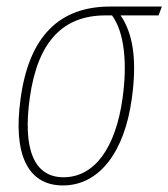

<svg xmlns="http://www.w3.org/2000/svg" viewBox="-20 -556 514 586"><path d="M172 10C285 10 360 -95 382 -253C399 -373 386 -454 348 -509H464L474 -536H316C162 -536 69 -446 43 -256C19 -86 64 10 172 10ZM174 -15C83 -15 49 -102 71 -258C95 -429 172 -509 302 -509H322C360 -457 369 -362 354 -256C333 -104 268 -15 174 -15Z"/></svg>

Font: Noto Serif Condensed Thin
Style: Italic
Weight: 100
Width: 3
Italic angle: -12°
Designer: Monotype Design Team
Foundry: Monotype Imaging Inc.
Version: Version 2.013